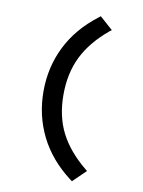

<svg xmlns="http://www.w3.org/2000/svg" viewBox="-98 -803 776 1043"><g transform="rotate(10 290.0 -281.0)"><path d="M373 174 362 166Q249 80 192.5 -34Q136 -148 136 -281Q136 -414 192.5 -528Q249 -642 362 -728L372 -736L444 -672L432 -663Q336 -583 291 -491.5Q246 -400 246 -281Q246 -163 291.5 -73Q337 17 433 96L444 105Z"/></g></svg>

Font: Codetta
Style: Bold
Weight: 700
Designer: Ulrich Proeller
Foundry: PROSA GmbH
Version: Version 2.00;September 29, 2018;FontCreator 11.5.0.2427 64-b